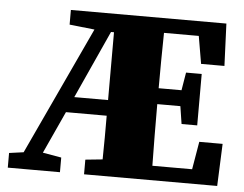

<svg xmlns="http://www.w3.org/2000/svg" viewBox="-48 -711 977 770"><g transform="rotate(5 440.0 -326.0)"><path d="M251 -305H387V-578H375ZM10 0V-59L68 -67L308 -582L207 -593V-652H833L840 -482H746L727 -593H587Q586 -538 585.5 -482Q585 -426 585 -370H677L689 -442H752V-235H689L678 -306H585Q585 -240 585.5 -179Q586 -118 587 -58H747L766 -170H860L853 0H317V-59L386 -66Q387 -110 387 -154.5Q387 -199 387 -242H223L145 -72L220 -59V0Z"/></g></svg>

Font: Source Serif Pro Black
Style: Regular
Weight: 900
Designer: Frank Grießhammer
Foundry: Adobe Systems Incorporated
Version: Version 3.001;hotconv 1.0.111;makeotfexe 2.5.65597